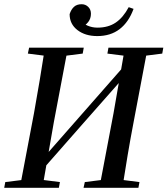

<svg xmlns="http://www.w3.org/2000/svg" viewBox="-25 -890 794 910"><path d="M-5 0 0 -27 112 -41H149L259 -27L254 0ZM69 0 136 -353Q150 -430 163 -508.5Q176 -587 188 -664H297L230 -310L176 0ZM107 -636 113 -664H372L367 -636L256 -622H218ZM371 0 377 -27 488 -41H526L636 -27L631 0ZM446 0 513 -353 567 -664H675L608 -310Q593 -232 580 -154.5Q567 -77 555 0ZM484 -636 489 -664H749L744 -636L633 -622H595ZM137 -41 132 -103 146 -102 377 -365 608 -628 613 -568H601L369 -305ZM436 -719Q379 -719 342 -747.5Q305 -776 305 -823Q312 -845 325.5 -857.5Q339 -870 362 -870Q380 -870 393 -857.5Q406 -845 406 -825Q406 -802 393 -785.5Q380 -769 359 -760L349 -799Q368 -778 390 -768.5Q412 -759 437 -759Q488 -759 523.5 -783Q559 -807 585 -856L608 -848Q585 -785 542 -752Q499 -719 436 -719Z"/></svg>

Font: Source Serif 4 48pt SemiBold
Style: Italic
Weight: 600
Italic angle: -12°
Designer: Frank Grießhammer
Foundry: Adobe Systems Incorporated
Version: Version 4.004;hotconv 1.0.116;makeotfexe 2.5.65601